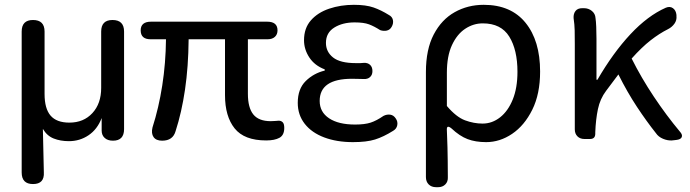

<svg xmlns="http://www.w3.org/2000/svg" viewBox="-20 -577 2865 797"><path d="M117 187Q70 187 70 139V-446Q70 -494 117 -494Q165 -494 165 -446V-187Q165 -126 190 -97Q215 -68 268 -68Q327 -68 363.5 -107.5Q400 -147 400 -212V-446Q400 -494 447 -494Q495 -494 495 -446V-41Q495 7 449 7Q427 7 414.5 -4.5Q402 -16 402 -35V-87Q384 -40 347.5 -15.5Q311 9 266 9Q231 9 203 -2Q175 -13 158 -42L162 138Q165 187 117 187Z M653 7Q628 7 617.5 -8Q607 -23 613 -48Q639 -129 653.5 -222Q668 -315 669 -414H605Q564 -414 564 -451Q564 -487 607 -487H1089Q1132 -487 1132 -451Q1132 -434 1121 -424Q1110 -414 1091 -414H1009V-188Q1009 -130 1031.5 -102Q1054 -74 1104 -74Q1116 -74 1124.5 -75Q1133 -76 1137 -76Q1147 -76 1153.5 -69.5Q1160 -63 1160 -46Q1160 -16 1140 -5Q1120 6 1085 6Q994 6 954 -44Q914 -94 914 -182V-414H763Q762 -300 748 -205Q734 -110 709 -33Q698 7 653 7Z M1445 13Q1378 13 1326 -6.5Q1274 -26 1245 -63Q1216 -100 1216 -150Q1216 -208 1249 -240.5Q1282 -273 1328 -284V-289Q1286 -305 1264 -338.5Q1242 -372 1242 -410Q1242 -460 1270.5 -492.5Q1299 -525 1346.5 -541Q1394 -557 1449 -557Q1499 -557 1530.5 -546Q1562 -535 1594 -515Q1608 -508 1611 -494Q1614 -480 1606 -466Q1599 -453 1585.5 -450Q1572 -447 1558 -452Q1533 -468 1511.5 -476Q1490 -484 1452 -484Q1402 -484 1367.5 -462.5Q1333 -441 1333 -399Q1333 -362 1362.5 -338.5Q1392 -315 1457 -315Q1469 -315 1476 -315Q1483 -315 1490 -316Q1506 -317 1516 -308Q1526 -299 1526 -282Q1526 -266 1516 -257Q1506 -248 1490 -249Q1480 -249 1467.5 -249.5Q1455 -250 1441 -250Q1307 -250 1307 -158Q1307 -112 1346 -86Q1385 -60 1454 -60Q1494 -60 1518.5 -68Q1543 -76 1572 -96Q1586 -103 1600 -101Q1614 -99 1623 -85Q1632 -72 1629 -57Q1626 -42 1612 -34Q1572 -9 1537 2Q1502 13 1445 13Z M1790 200Q1771 200 1759.5 188.5Q1748 177 1748 158V-278Q1748 -372 1780.5 -434Q1813 -496 1867.5 -526.5Q1922 -557 1988 -557Q2101 -557 2161.5 -482.5Q2222 -408 2222 -280Q2222 -187 2189.5 -121.5Q2157 -56 2106 -21.5Q2055 13 1998 13Q1954 13 1921 0.5Q1888 -12 1854 -44Q1833 -61 1835 -36Q1837 6 1837.5 34.5Q1838 63 1838.5 90.5Q1839 118 1839 158Q1840 177 1828.5 188.5Q1817 200 1799 200ZM1983 -64Q2023 -64 2056 -90Q2089 -116 2108.5 -164Q2128 -212 2128 -279Q2128 -370 2094 -425Q2060 -480 1984 -480Q1945 -480 1911 -457.5Q1877 -435 1856 -389.5Q1835 -344 1835 -275V-137Q1874 -91 1910.5 -77.5Q1947 -64 1983 -64Z M2769 6Q2751 7 2732 -1Q2713 -9 2703 -24Q2664 -73 2624 -133.5Q2584 -194 2547 -268L2496 -200Q2471 -167 2462 -124Q2453 -81 2451 -28V-22Q2451 0 2429 0H2406Q2388 0 2377 -11Q2366 -22 2366 -40V-394Q2366 -427 2365.5 -451Q2365 -475 2361 -502Q2360 -520 2369 -531.5Q2378 -543 2397 -543H2404Q2423 -543 2437 -531.5Q2451 -520 2452 -502Q2454 -489 2455 -465.5Q2456 -442 2456 -416V-246H2460Q2525 -358 2597 -435Q2669 -512 2744 -545Q2761 -552 2773.5 -543Q2786 -534 2788 -515V-511Q2790 -493 2779.5 -478.5Q2769 -464 2753 -456Q2717 -438 2680.5 -409.5Q2644 -381 2602 -334Q2642 -254 2694 -176Q2746 -98 2802 -31Q2814 -18 2810 -8Q2806 2 2787 4Z"/></svg>

Font: Chiron GoRound TC
Style: Regular
Weight: 400
Designer: Ryoko NISHIZUKA 西塚涼子 (kana, bopomofo & ideographs); Paul D. Hunt (Latin, Greek & Cyrillic); Sandoll Communications 산돌커뮤니
Foundry: Adobe
Version: Version 1.000;hotconv 1.1.1;makeotfexe 2.6.0